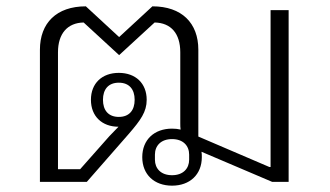

<svg xmlns="http://www.w3.org/2000/svg" viewBox="-20 -574 1040 606"><path d="M523 12C579 12 617 -23 617 -78C617 -84 617 -89 616 -95L839 0H891V-542H834V-47H830L606 -143V-417C606 -501 554 -554 461 -554L356 -457L251 -554C158 -554 106 -501 106 -417V0H254L387 -152C424 -195 443 -221 443 -259C443 -311 408 -344 355 -344C302 -344 267 -311 267 -259C267 -207 302 -174 354 -174L325 -144L233 -40H163V-409C163 -468 193 -502 244 -503L356 -400L468 -503C520 -502 549 -468 549 -409V-186C549 -178 549 -171 550 -165C542 -167 533 -168 523 -168C467 -168 429 -133 429 -78C429 -23 467 12 523 12ZM523 -21C488 -21 469 -42 469 -70V-86C469 -114 488 -135 523 -135C558 -135 577 -114 577 -86V-70C577 -42 558 -21 523 -21ZM355 -205C322 -205 305 -226 305 -259C305 -292 322 -313 355 -313C388 -313 405 -292 405 -259C405 -226 388 -205 355 -205Z"/></svg>

Font: IBM Plex Thai Looped Light
Style: Regular
Weight: 300
Designer: Mike Abbink, Paul van der Laan, Pieter van Rosmalen, Ben Mitchell, Mark Frömberg
Foundry: Bold Monday
Version: Version 1.0